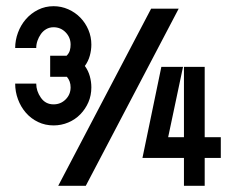

<svg xmlns="http://www.w3.org/2000/svg" viewBox="-20 -600 760 620"><path d="M571 -384 523 -157H574V-384H641V-157H693V-90H641V0H574V-90H440L501 -384ZM29 -445Q29 -470 38 -494.5Q47 -519 63.5 -538Q80 -557 103 -568.5Q126 -580 153 -580Q178 -580 200.5 -570Q223 -560 239.5 -543Q256 -526 265.5 -503.5Q275 -481 275 -456Q275 -438 270 -420Q265 -402 254 -387Q265 -372 270 -354Q275 -336 275 -318Q275 -292 265.5 -270Q256 -248 239.5 -231Q223 -214 200.5 -204.5Q178 -195 153 -195Q126 -195 103 -206Q80 -217 63.5 -236Q47 -255 38 -279.5Q29 -304 29 -330H97Q97 -306 112 -284.5Q127 -263 153 -263Q176 -263 192 -279Q208 -295 208 -318Q208 -338 196 -352H142V-420H195Q203 -428 205.5 -437Q208 -446 208 -456Q208 -479 192 -495.5Q176 -512 153 -512Q140 -512 129.5 -506Q119 -500 112 -490Q105 -480 101 -468.5Q97 -457 97 -445ZM557 -572 257 0H168L468 -572Z"/></svg>

Font: Googee
Style: Regular
Weight: 400
Designer: Peter Wiegel
Foundry: CATFonts Peter Wiegel
Version: 1.000